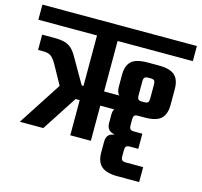

<svg xmlns="http://www.w3.org/2000/svg" viewBox="-130 -752 1069 1018"><g transform="rotate(15 404.0 -243.0)"><path d="M415 -579V0H302V-579ZM-20 -631H828V-548H-20ZM87 -477Q122 -477 144.5 -470.5Q167 -464 182.5 -449.5Q198 -435 212 -410L310 -240L154 0H25L208 -282L195 -211L123 -341Q107 -370 92 -381.5Q77 -393 48 -393H20V-477ZM661 -375Q661 -390 656 -396Q651 -402 635 -402H623Q608 -402 602.5 -396Q597 -390 597 -375V-298Q597 -283 602.5 -277Q608 -271 623 -271H635Q651 -271 656 -277Q661 -283 661 -298ZM659 -479Q722 -479 748 -455Q774 -431 774 -380V-293Q774 -242 748 -217.5Q722 -193 659 -193H622Q609 -193 603 -188Q597 -183 597 -165V-135Q597 -118 603 -112.5Q609 -107 624 -107H669V-24H624Q609 -24 603 -18.5Q597 -13 597 4V35Q597 51 603 57Q609 63 624 63H719V145H599Q540 145 512 121.5Q484 98 484 45V-12Q484 -37 495 -49Q506 -61 525 -63V-66Q506 -69 495 -81Q484 -93 484 -117V-165Q484 -193 504 -201.5Q524 -210 557 -207L565 -193H237V-271H564L550 -252Q517 -255 500.5 -269Q484 -283 484 -316V-380Q484 -431 509.5 -455Q535 -479 599 -479Z"/></g></svg>

Font: Teko Light Medium
Style: Regular
Weight: 500
Version: Version 2.000;gftools[0.9.28.dev9+g7d2139d.d20230707]